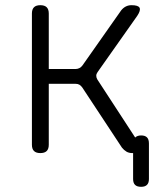

<svg xmlns="http://www.w3.org/2000/svg" viewBox="-20 -580 640 740"><path d="M524 140Q508 140 500.5 132.5Q493 125 493 110V10H490Q477 10 467.5 4.5Q458 -1 450 -11L297 -243Q292 -250 286 -253.5Q280 -257 271 -257H168V-22Q168 -6 160 2Q152 10 135.5 10Q119 10 111 2Q103 -6 103 -22V-528Q103 -544 111 -552Q119 -560 135.5 -560Q152 -560 160 -552Q168 -544 168 -528V-314H271Q279 -314 286 -317.5Q293 -321 298 -328L447 -540Q455 -550 465 -555Q475 -560 487 -560Q513 -560 518 -550Q523 -540 509 -519L356 -302Q351 -295 351 -288Q351 -281 355 -274L501 -50Q509 -58 524 -58Q539 -58 546.5 -50.5Q554 -43 554 -27V110Q554 125 546.5 132.5Q539 140 524 140Z"/></svg>

Font: Maple Mono NL ExtraLight
Style: Regular
Weight: 275
Monospace: yes
Designer: subframe7536
Version: Version 7.000